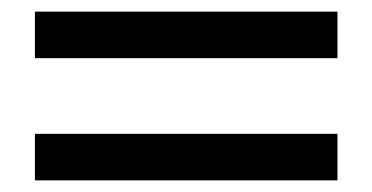

<svg xmlns="http://www.w3.org/2000/svg" viewBox="-20 -485 640 330"><path d="M40 -385V-465H560V-385ZM40 -175V-255H560V-175Z"/></svg>

Font: Tektur Condensed
Style: Regular
Weight: 400
Width: 3
Designer: Adam Jagosz
Foundry: Adam Jagosz
Version: Version 1.005;gftools[0.9.30]